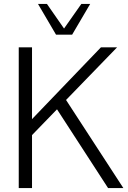

<svg xmlns="http://www.w3.org/2000/svg" viewBox="-20 -955 651 975"><path d="M75.2 0V-714.8H142.6V-350.1L492.7 -714.8H574.7L315.4 -447.3L606.4 0H528.8L269.5 -399.9L142.6 -269V0ZM264.6 -778.8 172.9 -935.1H218.3L305.2 -810.1L393.1 -935.1H438L346.2 -778.8Z"/></svg>

Font: Pontano Sans Light
Style: Regular
Weight: 300
Designer: Vernon Adams
Foundry: Vernon Adams
Version: Version 2.001